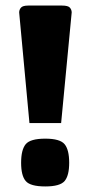

<svg xmlns="http://www.w3.org/2000/svg" viewBox="-20 -665 326 691"><path d="M86 -222 49 -620Q49 -630 55.5 -637.5Q62 -645 82 -645H203Q225 -645 231.5 -637.5Q238 -630 238 -620L200 -222ZM56 -79Q56 -126 72.5 -146Q89 -166 143 -166Q196 -166 212.5 -146Q229 -126 229 -79Q229 -33 212.5 -13.5Q196 6 143 6Q89 6 72.5 -13.5Q56 -33 56 -79Z"/></svg>

Font: Changa ExtraLight
Style: Bold
Weight: 700
Version: Version 3.002; ttfautohint (v1.8.2)